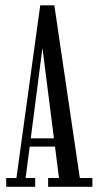

<svg xmlns="http://www.w3.org/2000/svg" viewBox="-20 -722 378 742"><path d="M4 0V-34H43.5L135.5 -701.5H190L288.5 -34H337V0H166V-34H208L144 -536.5L79 -34H116V0ZM82 -155.5V-187.5H205V-155.5Z"/></svg>

Font: Imbue Thin
Style: Regular
Weight: 400
Version: Version 1.102